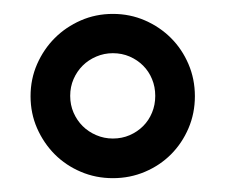

<svg xmlns="http://www.w3.org/2000/svg" viewBox="-20 -735 328 279"><path d="M24.4 -595.2Q24.4 -620.1 33.9 -641.8Q43.5 -663.6 59.6 -679.7Q75.7 -695.8 97.4 -705.3Q119.1 -714.8 144 -714.8Q168.9 -714.8 190.7 -705.3Q212.4 -695.8 228.5 -679.7Q244.6 -663.6 253.9 -641.8Q263.2 -620.1 263.2 -595.2Q263.2 -570.3 253.9 -548.6Q244.6 -526.9 228.5 -510.7Q212.4 -494.6 190.7 -485.4Q168.9 -476.1 144 -476.1Q119.1 -476.1 97.4 -485.4Q75.7 -494.6 59.6 -510.7Q43.5 -526.9 33.9 -548.6Q24.4 -570.3 24.4 -595.2ZM82 -595.7Q82 -582.5 86.9 -571.3Q91.8 -560.1 100.1 -551.8Q108.4 -543.5 119.9 -538.6Q131.3 -533.7 144 -533.7Q157.2 -533.7 168.5 -538.6Q179.7 -543.5 188 -551.8Q196.3 -560.1 200.9 -571.3Q205.6 -582.5 205.6 -595.7Q205.6 -608.9 200.9 -620.1Q196.3 -631.3 188 -639.6Q179.7 -647.9 168.5 -652.8Q157.2 -657.7 144 -657.7Q131.3 -657.7 119.9 -652.8Q108.4 -647.9 100.1 -639.6Q91.8 -631.3 86.9 -620.1Q82 -608.9 82 -595.7Z"/></svg>

Font: Fascinate Inline
Style: Regular
Weight: 900
Designer: Astigmatic (AOETI)
Foundry: Astigmatic (AOETI)
Version: Version 1.000